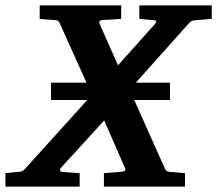

<svg xmlns="http://www.w3.org/2000/svg" viewBox="-64 -691 804 711"><path d="M433.1 -320.8 546.9 -65.9Q550.8 -58.6 554.9 -56.9Q559.1 -55.2 564.9 -54.2Q573.2 -53.7 582 -53.2Q589.8 -52.7 599.9 -51.8Q609.9 -50.8 621.1 -49.8V0H320.8V-49.8Q330.6 -50.8 340.8 -51.3Q351.1 -51.8 359.4 -52.7Q368.7 -53.7 377.9 -54.2Q383.8 -54.7 388.4 -55.2Q393.1 -55.7 396.2 -57.1Q399.4 -58.6 400.1 -61.3Q400.9 -64 398.9 -68.8L321.8 -245.1L161.1 -68.8Q157.2 -64.9 158.4 -60.1Q159.7 -55.2 168 -54.2L231 -49.8V0H-43.9V-49.8Q-37.1 -50.8 -29.5 -51.3Q-22 -51.8 -16.1 -52.7Q-9.3 -53.7 -2.9 -54.2Q3.4 -54.7 7.8 -54.9Q12.2 -55.2 15.6 -56.4Q19 -57.6 22 -59.8Q24.9 -62 28.8 -65.9L259.3 -320.8H125V-384.8H256.3L157.2 -605Q153.3 -613.3 148.7 -614.7Q144 -616.2 132.8 -617.2Q125 -617.2 116.7 -618.2Q109.9 -618.7 100.8 -619.4Q91.8 -620.1 83 -621.1V-670.9H384.8V-621.1Q372.6 -620.1 361.1 -619.4Q349.6 -618.7 339.8 -618.2Q328.6 -617.7 318.8 -617.2Q312 -617.2 306.6 -614Q301.3 -610.8 305.2 -602.1L373 -449.2L509.8 -602.1Q513.7 -606 514.6 -610.6Q515.6 -615.2 505.9 -616.2L452.1 -621.1V-670.9H720.2V-621.1L658.2 -616.2Q647.5 -615.2 642.3 -611.1Q637.2 -606.9 634.8 -604L439 -384.8H565.4V-320.8Z"/></svg>

Font: Charis SIL CyrE
Style: Bold Italic
Weight: 700
Italic angle: -11°
Foundry: SIL International
Version: Version 5.000